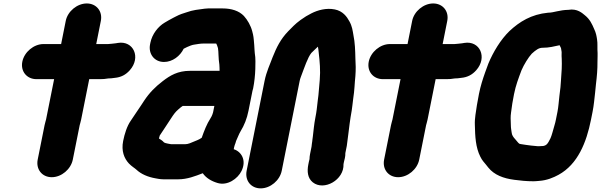

<svg xmlns="http://www.w3.org/2000/svg" viewBox="-20 -816 3391 1083"><path d="M350.8 -698 324.8 -567.5H225.3C170.4 -567.5 116.8 -522.4 105.9 -468C95 -413 131.7 -369.5 185.8 -369.5H285.3L239.8 -142C238.8 -136.8 234.3 -124.1 231.5 -110L192.7 84C181.8 138.6 216.9 183.5 271.9 183.5C326.9 183.5 379.8 138.6 390.7 84L429.5 -110C430.4 -114.5 434.9 -127.3 437.8 -142L483.3 -369.5H543.8C560 -369.5 573.9 -370.4 590.5 -373.5C601 -373.6 613.9 -374.5 627.3 -376.8C662.4 -379.9 689.6 -394.3 712.1 -419.7C776.5 -491.9 733.1 -588.1 645.1 -573.9L633.5 -571.9C619.2 -569.4 600.9 -568.9 589.9 -567.5H522.8L548.8 -698C559.7 -752.5 523.6 -796.5 469.5 -796.5C415.5 -796.5 361.7 -752.5 350.8 -698Z M1407.8 -317C1415.1 -353.5 1418.9 -391.6 1420.1 -426.4C1420.5 -452.9 1422.5 -487.5 1417.1 -516.3C1415.7 -524.5 1415.6 -543.9 1414.1 -561.3L1411.7 -589.7C1410.2 -602.9 1409.6 -611.9 1407.3 -621.2L1402.8 -639.4C1394.7 -671.4 1375.9 -703.8 1355.8 -726C1328.4 -754.8 1285.8 -768.5 1235.4 -768.5H1172.4C1161 -768.5 1147.3 -768.9 1134.8 -767.1C1101.1 -762.4 1067.9 -760 1030.4 -746C1014.6 -740.7 995.5 -735.8 972.2 -723.2L957.7 -715.8C943 -708.5 920.6 -695.3 908.6 -688.2C872.4 -666.9 838.1 -624.2 828.3 -575L826.5 -566C815.8 -512.6 850.3 -466.5 905.1 -466.5C953.3 -466.5 996.3 -500.3 1016 -541.1L1035.5 -550.8C1048.3 -556.6 1063.5 -562.6 1073.6 -564C1094.4 -567.6 1112.1 -570.5 1130.9 -570.5H1195.9C1197.5 -570.5 1198.3 -570.2 1200 -569.9C1203 -564.6 1205.8 -556.8 1209.5 -544.7C1213.4 -523.5 1211.3 -488.1 1217.3 -451.8L1218.2 -434.5C1218.3 -429 1218.4 -422.6 1218.6 -416.5H1052.1C982.8 -416.5 939.7 -390.7 897.1 -357.7C855.1 -325.2 823.7 -293.9 793.6 -248.8L776.8 -223.2C756.6 -194.3 735.7 -161 717.4 -134.8C696.3 -104.7 682.7 -61 674.7 -21C663.3 35.8 680.5 77.5 707.1 106.2C722.9 122.7 740.7 132.8 748.6 140.3C776 166.4 814.4 182.5 857.7 190L874 192.9C882.7 194.5 892.9 195.5 903 195.5H984C1036.5 195.5 1080.9 177.6 1123.7 161.1C1142.8 188.5 1172.6 205.8 1206.5 216C1263 233.5 1320.9 192.1 1342.3 148.5C1372.2 87.7 1341 38.7 1298.4 25.7L1300.6 14.5C1302 10.2 1302.4 8.9 1304 2.2C1306.7 -4.6 1310 -12.9 1311.7 -21C1321.9 -42.1 1327.1 -59 1336.7 -74.9C1357.9 -109.6 1372.8 -146.6 1381.6 -191L1404.2 -304C1404.8 -307.3 1406.9 -312.8 1407.8 -317ZM1189.1 -218.5 1181.9 -182.3 1177.7 -169.5C1175.3 -162.9 1172.1 -156.4 1167.5 -149.2C1145.9 -115.6 1131.3 -77.5 1117.9 -39L1105.7 -31.4C1095.8 -26.1 1091.2 -24.7 1082.5 -21C1056.7 -10.1 1041.4 -2.5 1023.5 -2.5H948.5C946.7 -2.5 944.5 -2.7 942.9 -3L926.7 -5.9C919.6 -7.2 908.1 -9.9 904.1 -13.6C897.1 -22.2 887.4 -27.8 876.5 -34.9C877.7 -40.9 879.8 -48.4 881.2 -51.9C882 -52.9 882.8 -54.1 883.5 -55.2C899.9 -81.3 921.4 -110.8 940.7 -142L954.4 -162.8C969.7 -184.7 975.7 -190.5 1000.4 -211.2C1003.4 -213.3 1006.6 -215.6 1010.8 -218.5Z M1737.3 11.2 1728.9 53C1727 62.6 1726 71.5 1725.8 81.7C1724.5 86.6 1723.2 91.8 1722.1 97L1719.1 112C1711.5 150.5 1714.8 188.7 1744.3 212.4C1807.1 262.7 1921.8 198.7 1917.6 109.6L1920.1 97C1922.2 86.8 1928.8 68.5 1928 47.4L1936.1 7C1936.2 6.5 1936.4 5.7 1936.4 5C1943.3 -41.7 1946.3 -77 1952.4 -120.1L1957.5 -155.1C1959.9 -167.3 1962.5 -182.2 1964 -193.4L1968 -223.5C1969.4 -233.5 1970 -244.5 1972.3 -259.6C1980.2 -308.6 1979.9 -344.5 1984.6 -387C1987.4 -425.4 1986.7 -451.2 1984.6 -486.8C1983.7 -530.2 1982.4 -575.7 1973.4 -618.7C1969.1 -643.2 1966.4 -668.1 1950.8 -695.6C1936.5 -722.2 1913.8 -753.7 1868.4 -762.8C1820.6 -772.4 1772.2 -759 1736.1 -740.5C1713.1 -728.5 1699.8 -721.1 1675.7 -703.6C1642.6 -679.6 1627.8 -661.5 1605.2 -639.3C1562.5 -595 1540 -549.2 1517.4 -492.6C1503.3 -453.2 1482.9 -412.8 1472.2 -359L1371.2 147C1360.3 201.6 1395.3 246.5 1450.3 246.5C1505.3 246.5 1558.3 201.6 1569.2 147L1670.2 -359C1671.9 -367.5 1674 -374.7 1677.3 -383C1697.9 -437.1 1715.4 -491.4 1736.2 -517.3C1750.2 -530.2 1762.2 -543.3 1773.2 -552.8C1775.2 -542 1776.7 -532.8 1777.7 -519.3C1783.6 -469.4 1788.2 -418.5 1783.6 -365.2C1779.1 -323.1 1778.4 -289.4 1772.4 -249.5C1767.7 -209.3 1766.2 -188.6 1758.8 -152C1751.6 -115.7 1748.6 -78.5 1744.6 -45.6C1742.1 -31.1 1742 -22.8 1741.1 -18C1739.1 -8.1 1739.1 -2.3 1737.3 11.2Z M2304.8 -698 2278.8 -567.5H2179.3C2124.4 -567.5 2070.8 -522.4 2059.9 -468C2049 -413 2085.7 -369.5 2139.8 -369.5H2239.3L2193.8 -142C2192.8 -136.8 2188.3 -124.1 2185.5 -110L2146.7 84C2135.8 138.6 2170.9 183.5 2225.9 183.5C2280.9 183.5 2333.8 138.6 2344.7 84L2383.5 -110C2384.4 -114.5 2388.9 -127.3 2391.8 -142L2437.3 -369.5H2497.8C2514 -369.5 2527.9 -370.4 2544.5 -373.5C2555 -373.6 2567.9 -374.5 2581.3 -376.8C2616.4 -379.9 2643.6 -394.3 2666.1 -419.7C2730.5 -491.9 2687.1 -588.1 2599.1 -573.9L2587.5 -571.9C2573.2 -569.4 2554.9 -568.9 2543.9 -567.5H2476.8L2502.8 -698C2513.7 -752.5 2477.6 -796.5 2423.5 -796.5C2369.5 -796.5 2315.7 -752.5 2304.8 -698Z M3074.6 -744.5C3073.7 -744.5 3072.1 -744.4 3070.9 -744.3C2976.8 -735.1 2910.2 -693.7 2853.2 -640.3C2804.1 -592.7 2761.8 -522.7 2734.5 -456.9C2734.4 -456.5 2734.1 -455.7 2733.9 -455.2L2716.2 -406.9C2703 -369.5 2690.7 -331.5 2681.6 -286C2677.3 -264.5 2673.7 -245.1 2670.1 -223.1C2665.1 -184.9 2656.7 -150.6 2658.5 -110.4C2660 -46.8 2662.5 15.2 2689.5 68.2C2699.3 88.7 2712.2 101.6 2721 112.5L2734.6 129.5C2767.4 170.4 2819.6 190.4 2880.8 198.2C2914.4 202.5 2947.3 206.5 2989.8 206.5C3000.6 206.5 3010.3 205.2 3020.5 204.4C3065 201.7 3103.4 184.9 3130.7 169.9C3239 110.6 3288 -12.8 3313.4 -140L3322.4 -185C3329.9 -222.4 3332.9 -260.4 3336.7 -292.4L3341.7 -342.2C3347.1 -385.9 3350.5 -426 3350.1 -467.5C3350.1 -488.3 3351.9 -510.2 3349.9 -534.9C3348.8 -550.1 3351.6 -569 3347.8 -593.5C3345.1 -611.5 3342.1 -631 3330.8 -653.8C3319.8 -679.4 3307.5 -707.4 3278.9 -730C3265.9 -740.2 3237.1 -769.6 3185.9 -760.5C3137.3 -759.8 3101.9 -744.5 3074.6 -744.5ZM3136.5 -560.9C3138.8 -556 3140.7 -551.8 3144.4 -544.7C3145.2 -541.1 3146.1 -534.3 3147.7 -524.6C3148.9 -518.7 3146.6 -507.3 3148.5 -484.2C3150.1 -449.4 3148.1 -405.7 3144.3 -363.6L3141.4 -324.2L3135.3 -274.1C3131.9 -245.9 3130 -213.1 3124.4 -185L3115.4 -140C3113.1 -128.5 3110.5 -118.1 3107 -106.8C3099.2 -80.4 3092.4 -52 3085 -36C3068.9 -3 3062.3 3.8 3043.9 7.5C3037.9 7.6 3032.4 7.9 3023.8 8.5H3011.2C2989.8 6.4 2962.5 4.3 2945.5 1.1C2932.2 -1.4 2914.4 -3 2909.5 -5.2C2902.2 -10.2 2896.1 -20 2887.7 -29C2874.2 -43.7 2867.5 -53.4 2865.8 -69.8C2864.1 -87.4 2861.7 -88.4 2861.4 -114C2860.6 -142.6 2858.9 -155.4 2862.7 -181.7C2866.2 -213 2872.4 -250.1 2879.4 -285C2889.3 -334.8 2904.3 -373.5 2921.6 -419.7C2935.3 -451.8 2960.6 -492.7 2979.5 -513.2C3002.2 -533.8 3019.4 -546.5 3039.1 -546.5C3078.7 -546.5 3106.3 -554.6 3136.5 -560.9Z"/></svg>

Font: Smoothie
Style: ExBdIt
Weight: 800
Foundry: Cannot Into Space Fonts
Version: Version 0.8